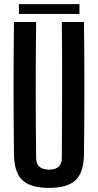

<svg xmlns="http://www.w3.org/2000/svg" viewBox="-20 -907 477 935"><path d="M219 8Q128 8 88.5 -30Q49 -68 48 -157Q44 -478 48 -800H156Q154 -640 154 -469Q154 -298 156 -138Q156 -81 219 -81Q281 -81 281 -138Q282 -298 282.5 -469Q283 -640 281 -800H389Q393 -478 389 -157Q388 -68 348.5 -30Q309 8 219 8ZM72 -839V-887H367V-839Z"/></svg>

Font: Big Shoulders Display
Style: Bold
Weight: 700
Designer: Patric King
Foundry: XO Type Co
Version: Version 1.000; ttfautohint (v1.8.2)